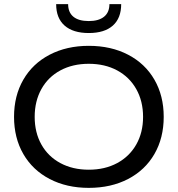

<svg xmlns="http://www.w3.org/2000/svg" viewBox="-20 -900 860 930"><path d="M773 -334Q773 -232 728 -154Q683 -76 600.5 -33Q518 10 410 10Q303 10 220.5 -33Q138 -76 93 -154Q48 -232 48 -334Q48 -436 93 -514Q138 -592 220.5 -635Q303 -678 410 -678Q518 -678 600.5 -635Q683 -592 728 -514Q773 -436 773 -334ZM673 -334Q673 -410 640 -468.5Q607 -527 547.5 -559Q488 -591 410 -591Q332 -591 272.5 -559Q213 -527 180.5 -468.5Q148 -410 148 -334Q148 -258 180.5 -200Q213 -142 272.5 -110Q332 -78 410 -78Q488 -78 547.5 -110Q607 -142 640 -200Q673 -258 673 -334ZM410 -740Q334 -740 293 -776Q252 -812 252 -880H310Q310 -840 335.5 -819Q361 -798 410 -798Q458 -798 484 -819Q510 -840 510 -880H567Q567 -812 526.5 -776Q486 -740 410 -740Z"/></svg>

Font: Madhuban
Style: Regular
Weight: 400
Designer: jaikishan Patel
Foundry: MagicType
Version: Version 1.000